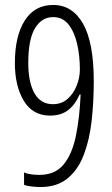

<svg xmlns="http://www.w3.org/2000/svg" viewBox="-20 -744 451 774"><path d="M143 10Q129 10 109 8Q89 6 77 1V-49Q90 -43 106.5 -41Q123 -39 139 -39Q202 -39 236.5 -81Q271 -123 286 -196.5Q301 -270 305 -363H301Q283 -322 254.5 -300Q226 -278 182 -278Q112 -278 76 -337.5Q40 -397 40 -490Q40 -599 80 -661.5Q120 -724 194 -724Q272 -724 315 -648Q358 -572 358 -416Q358 -334 349.5 -257.5Q341 -181 318 -120.5Q295 -60 252.5 -25Q210 10 143 10ZM193 -324Q228 -324 252 -345Q276 -366 289 -398.5Q302 -431 302 -464Q302 -519 291 -567Q280 -615 256.5 -645Q233 -675 194 -675Q148 -675 121 -630Q94 -585 94 -491Q94 -412 119 -368Q144 -324 193 -324Z"/></svg>

Font: Noto Sans Gurmukhi ExtraCondensed Light
Style: Regular
Weight: 300
Width: 2
Designer: Jelle Bosma - Monotype Design Team
Foundry: Monotype Imaging Inc.
Version: Version 2.004; ttfautohint (v1.8.4.7-5d5b)